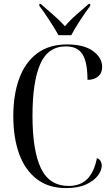

<svg xmlns="http://www.w3.org/2000/svg" viewBox="-20 -951 573 981"><path d="M317 10Q228 10 168 -36Q108 -82 78 -164.5Q48 -247 48 -358Q48 -468 78.5 -550.5Q109 -633 170 -678.5Q231 -724 322 -724Q409 -724 455.5 -690Q502 -656 502 -609Q502 -578 481.5 -560.5Q461 -543 427 -543Q427 -633 401.5 -673.5Q376 -714 317 -714Q225 -714 185.5 -623.5Q146 -533 146 -359Q146 -182 189 -91.5Q232 -1 331 -1Q392 -1 427 -37.5Q462 -74 475 -143Q489 -138 494.5 -127Q500 -116 500 -106Q500 -81 480.5 -54.5Q461 -28 420.5 -9Q380 10 317 10ZM279 -771Q260 -805 232 -848Q204 -891 181 -921V-931H188Q216 -906 251 -876Q286 -846 312 -817Q336 -846 370.5 -876Q405 -906 433 -931H441V-921Q418 -891 390 -848Q362 -805 344 -771Z"/></svg>

Font: Noto Serif Display Condensed
Style: Regular
Weight: 400
Width: 3
Designer: Monotype Design Team
Foundry: Monotype Imaging Inc.
Version: Version 2.009